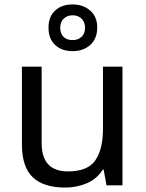

<svg xmlns="http://www.w3.org/2000/svg" viewBox="-20 -837 658 867"><path d="M533 -536V0H461L448 -71H444Q418 -29 372 -9.5Q326 10 274 10Q177 10 128 -36.5Q79 -83 79 -185V-536H168V-191Q168 -63 287 -63Q376 -63 410.5 -113Q445 -163 445 -257V-536ZM308 -606Q259 -606 229 -634Q199 -662 199 -712Q199 -762 229 -789.5Q259 -817 308 -817Q355 -817 387 -789.5Q419 -762 419 -713Q419 -662 387.5 -634Q356 -606 308 -606ZM308 -656Q333 -656 348.5 -671Q364 -686 364 -712Q364 -738 348 -753Q332 -768 308 -768Q284 -768 268 -753Q252 -738 252 -712Q252 -686 266.5 -671Q281 -656 308 -656Z"/></svg>

Font: Noto Sans Yi
Style: Regular
Weight: 400
Designer: Monotype Design Team
Foundry: Monotype Imaging Inc.
Version: Version 2.002; ttfautohint (v1.8.4.7-5d5b)